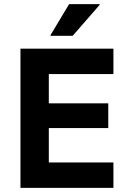

<svg xmlns="http://www.w3.org/2000/svg" viewBox="-20 -911 620 931"><path d="M530 0H79.2V-675H530V-551.7H216.7V-410H505V-290H216.7V-123.3H530ZM225 -737.5V-740.8L315 -890.8H463.3V-887.5L332.5 -737.5Z"/></svg>

Font: Funnel Sans Light
Style: Bold
Weight: 700
Version: Version 1.000